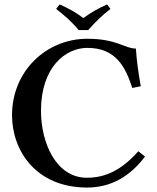

<svg xmlns="http://www.w3.org/2000/svg" viewBox="-20 -832 706 862"><path d="M371 10C477 10 563 -39 631 -129L601 -153C524 -66 451 -34 370 -34C231 -34 164 -192 164 -334C164 -532 275 -617 372 -617C500 -617 543 -532 574 -437L612 -445C602 -500 594 -556 590 -614C539 -614 505 -658 372 -658C187 -658 34 -512 34 -315C34 -154 143 10 371 10ZM333 -697H376C406 -731 438 -763 476 -792L461 -812C423 -796 391 -777 354 -751C321 -776 287 -795 248 -812L232 -792C268 -764 303 -734 333 -697Z"/></svg>

Font: Libertinus Serif Semibold
Style: Regular
Weight: 600
Designer: Philipp H. Poll, Khaled Hosny
Foundry: Caleb Maclennan
Version: Version 7.050;RELEASE